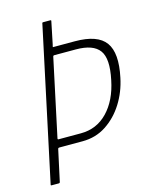

<svg xmlns="http://www.w3.org/2000/svg" viewBox="-108 -780 674 851"><g transform="rotate(-15 228.5 -354.0)"><path d="M440 -382Q427 -319 394.5 -267.5Q362 -216 314 -184.5Q266 -153 205 -153H99Q93 -153 92 -148L61 -5Q60 0 55 0H23Q20 0 19 -1Q18 -2 19 -5L168 -703Q168 -708 173 -708H204Q208 -708 209 -707Q210 -706 209 -702L188 -600Q187 -598 186.5 -595Q186 -592 186 -590H287Q391 -590 427 -540Q463 -490 440 -382ZM398 -382Q418 -476 389.5 -515Q361 -554 282 -554H183Q180 -554 179 -553Q178 -552 177 -550L101 -194Q100 -189 105 -189H207Q280 -189 330 -241Q380 -293 398 -382Z"/></g></svg>

Font: Glory ExtraLight
Style: Italic
Weight: 250
Italic angle: -12°
Version: Version 1.011